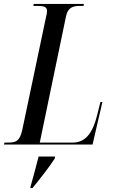

<svg xmlns="http://www.w3.org/2000/svg" viewBox="-50 -734 573 975"><path d="M-30 0H420L470 -216H460L443 -148C422 -64 387 -10 320 -10H152L285 -650C294 -695 319 -704 356 -704H374L376 -714H122L119 -704H139C169 -704 189 -701 189 -678C189 -671 187 -659 183 -644L63 -74C50 -15 29 -10 -9 -10H-27ZM105 214 104 221H115C147 182 203 111 228 71L230 61H146C134 109 120 160 105 214Z"/></svg>

Font: Noto Serif Display ExtraCondensed Medium
Style: Italic
Weight: 500
Width: 2
Italic angle: -12°
Designer: Monotype Design Team
Foundry: Monotype Imaging Inc.
Version: Version 2.009